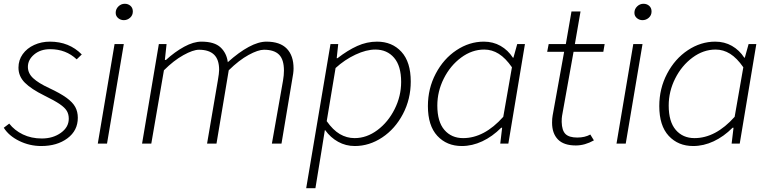

<svg xmlns="http://www.w3.org/2000/svg" viewBox="-22 -762 4072 1019"><path d="M-2 -84 27 -106Q55 -70 99.5 -48.5Q144 -27 200 -27Q259 -27 301 -57Q343 -87 343 -132Q343 -156 332.5 -173.5Q322 -191 295 -209.5Q268 -228 213 -255Q144 -289 110 -323Q76 -357 76 -403Q76 -443 98.5 -474.5Q121 -506 159.5 -523.5Q198 -541 243 -541Q345 -541 412 -473L385 -447Q328 -501 244 -501Q193 -501 159.5 -473Q126 -445 126 -407Q126 -373 154 -347Q182 -321 238 -295Q298 -267 331 -243Q364 -219 377.5 -194Q391 -169 391 -137Q391 -69 336 -28Q281 13 197 13Q135 13 80 -14Q25 -41 -2 -84Z M586 -528H635L546 0H497ZM592 -694Q592 -714 606.5 -728Q621 -742 640 -742Q658 -742 670.5 -731Q683 -720 683 -701Q683 -681 668.5 -668Q654 -655 635 -655Q618 -655 605 -666Q592 -677 592 -694Z M821 -528H862L853 -444H859Q906 -487 955.5 -514Q1005 -541 1047 -541Q1116 -541 1148.5 -510.5Q1181 -480 1187 -432Q1246 -485 1298 -513Q1350 -541 1392 -541Q1464 -541 1500 -504Q1536 -467 1536 -399Q1536 -386 1534 -371.5Q1532 -357 1529 -341L1472 0H1421L1480 -334Q1485 -363 1485 -387Q1485 -446 1459 -472Q1433 -498 1379 -498Q1348 -498 1297.5 -470.5Q1247 -443 1192 -389L1127 0H1077L1134 -334Q1141 -374 1141 -391Q1141 -446 1114 -472Q1087 -498 1034 -498Q1003 -498 951.5 -469.5Q900 -441 848 -389L781 0H732Z M1732 -528H1773L1765 -453H1769Q1823 -495 1874 -518Q1925 -541 1979 -541Q2059 -541 2108.5 -487Q2158 -433 2158 -329Q2158 -236 2116.5 -157Q2075 -78 2006.5 -32.5Q1938 13 1861 13Q1813 13 1772.5 -9.5Q1732 -32 1704 -71H1702L1683 47L1652 237H1603ZM2107 -327Q2107 -412 2069.5 -455.5Q2032 -499 1970 -499Q1922 -499 1864.5 -472Q1807 -445 1759 -401L1712 -119Q1745 -72 1781.5 -50.5Q1818 -29 1860 -29Q1924 -29 1981 -71.5Q2038 -114 2072.5 -183Q2107 -252 2107 -327Z M2249 -199Q2249 -292 2290.5 -371Q2332 -450 2400.5 -495.5Q2469 -541 2546 -541Q2595 -541 2634.5 -518.5Q2674 -496 2700 -456H2703L2723 -528H2764L2676 0H2633L2643 -84H2638Q2591 -37 2537.5 -12Q2484 13 2429 13Q2349 13 2299 -41Q2249 -95 2249 -199ZM2649 -142 2695 -405Q2661 -454 2625 -476.5Q2589 -499 2548 -499Q2483 -499 2425.5 -456.5Q2368 -414 2333.5 -345.5Q2299 -277 2299 -202Q2299 -116 2336.5 -72.5Q2374 -29 2436 -29Q2548 -29 2649 -142Z M2908 -111Q2908 -133 2911 -149L2972 -487H2882L2890 -528H2981L3011 -701H3059L3029 -528H3187L3180 -487H3022L2961 -147Q2959 -137 2959 -115Q2960 -70 2979 -51Q2998 -32 3042 -32Q3082 -32 3111 -48L3130 -17Q3082 10 3034 10Q2970 10 2939 -22Q2908 -54 2908 -111Z M3339 -528H3388L3299 0H3250ZM3345 -694Q3345 -714 3359.5 -728Q3374 -742 3393 -742Q3411 -742 3423.5 -731Q3436 -720 3436 -701Q3436 -681 3421.5 -668Q3407 -655 3388 -655Q3371 -655 3358 -666Q3345 -677 3345 -694Z M3477 -199Q3477 -292 3518.5 -371Q3560 -450 3628.5 -495.5Q3697 -541 3774 -541Q3823 -541 3862.5 -518.5Q3902 -496 3928 -456H3931L3951 -528H3992L3904 0H3861L3871 -84H3866Q3819 -37 3765.5 -12Q3712 13 3657 13Q3577 13 3527 -41Q3477 -95 3477 -199ZM3877 -142 3923 -405Q3889 -454 3853 -476.5Q3817 -499 3776 -499Q3711 -499 3653.5 -456.5Q3596 -414 3561.5 -345.5Q3527 -277 3527 -202Q3527 -116 3564.5 -72.5Q3602 -29 3664 -29Q3776 -29 3877 -142Z"/></svg>

Font: Nebula Sans Light
Style: Regular
Weight: 300
Italic angle: -9°
Designer: Paul D. Hunt for Adobe (as Source Sans)
Foundry: Nebula Entertainment & Broadcasting LLC
Version: Version 1.010